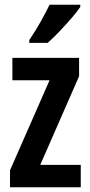

<svg xmlns="http://www.w3.org/2000/svg" viewBox="-20 -786 379 806"><path d="M319 0H22V-71L188 -449H32V-543H312V-466L149 -94H319ZM317 -757Q304 -737 280 -709.5Q256 -682 229.5 -654Q203 -626 180 -606H103V-618Q130 -658 151 -695.5Q172 -733 188 -766H317Z"/></svg>

Font: Noto Sans Lao UI ExtCond SemBd
Style: Regular
Weight: 600
Width: 2
Designer: Monotype Design Team
Foundry: Monotype Imaging Inc.
Version: Version 2.000; ttfautohint (v1.8.4.7-5d5b)